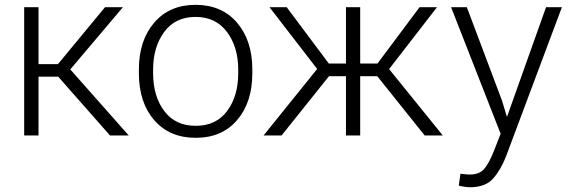

<svg xmlns="http://www.w3.org/2000/svg" viewBox="-20 -558 2351 791"><path d="M219.7 -242.2H138.7V0H79.6V-528.3H138.7V-293.9H218.8L412.6 -528.3H486.3L269.5 -272L510.3 0H433.1Z M552.2 -272Q552.2 -391.1 615.2 -464.6Q678.2 -538.1 785.6 -538.1Q893.6 -538.1 956.5 -464.6Q1019.5 -391.1 1019.5 -272V-255.9Q1019.5 -136.2 956.8 -63.2Q894 9.8 786.6 9.8Q678.2 9.8 615.2 -63.2Q552.2 -136.2 552.2 -255.9ZM610.8 -255.9Q610.8 -162.1 656.5 -100.8Q702.1 -39.6 786.6 -39.6Q870.1 -39.6 915.8 -100.8Q961.4 -162.1 961.4 -255.9V-272Q961.4 -363.8 915.3 -426Q869.1 -488.3 785.6 -488.3Q701.7 -488.3 656.2 -426Q610.8 -363.8 610.8 -272Z M1534.2 -244.1H1463.9V0H1405.3V-244.1H1335.4L1140.1 0H1065.9L1286.6 -273.9L1090.3 -528.3H1161.1L1334.5 -296.4H1405.3V-528.3H1463.9V-296.4H1535.2L1708.5 -528.3H1780.3L1583 -273.4L1804.2 0H1729.5Z M2048.3 -143.1 2067.9 -78.1H2069.3L2229.5 -528.3H2294.9L2065.4 84.5Q2044.4 139.6 2012.5 176.5Q1980.5 213.4 1916.5 213.4Q1906.2 213.4 1891.8 211.2Q1877.4 209 1870.1 206.5L1877 157.7Q1882.8 158.7 1895.8 159.9Q1908.7 161.1 1914.6 161.1Q1954.1 161.1 1973.9 138.9Q1993.7 116.7 2014.6 64.5L2042.5 -6.8L1838.4 -528.3H1903.3Z"/></svg>

Font: Roboto Web
Style: Light
Weight: 300
Designer: Google
Version: Version 1.200310; 2013